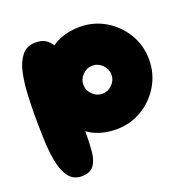

<svg xmlns="http://www.w3.org/2000/svg" viewBox="-113 -582 825 834"><g transform="rotate(-20 300.0 -164.5)"><path d="M127 143Q88 143 66.5 112.5Q45 82 36.5 33Q28 -16 26.5 -72Q25 -128 25 -178Q25 -222 27.5 -272.5Q30 -323 39.5 -368.5Q49 -414 72 -443Q95 -472 135 -472Q166 -472 183 -460Q200 -448 209 -432Q232 -449 266 -459.5Q300 -470 339 -470Q404 -470 457.5 -438Q511 -406 543 -352.5Q575 -299 575 -234Q575 -169 543 -115Q511 -61 457.5 -29Q404 3 339 3Q299 3 265 -7.5Q231 -18 208 -36Q208 14 204.5 55Q201 96 184 119.5Q167 143 127 143ZM334 -163Q360 -163 379.5 -182.5Q399 -202 399 -228Q399 -254 379.5 -273.5Q360 -293 334 -293Q308 -293 288.5 -273.5Q269 -254 269 -228Q269 -202 288.5 -182.5Q308 -163 334 -163Z"/></g></svg>

Font: Cherry Bomb One
Style: Regular
Weight: 400
Designer: satsuyako
Foundry: satsuyako
Version: Version 4.100; ttfautohint (v1.8.3)